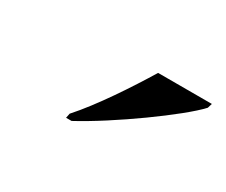

<svg xmlns="http://www.w3.org/2000/svg" viewBox="-45 -867 426 362"><g transform="rotate(30 168.5 -686.0)"><path d="M114 -616 112 -606H124C193 -643 303 -722 334 -756L337 -766H220C192 -720 150 -656 114 -616Z"/></g></svg>

Font: Noto Serif Display SemiCondensed SemiBold
Style: Italic
Weight: 600
Width: 4
Italic angle: -12°
Designer: Monotype Design Team
Foundry: Monotype Imaging Inc.
Version: Version 2.009